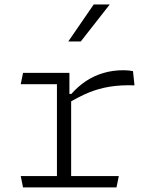

<svg xmlns="http://www.w3.org/2000/svg" viewBox="-20 -818 660 838"><path d="M283 -395.5 290.5 -388.5V0H228.5V-500H283ZM70.5 -49.5H498.5L488.5 0H80.5ZM80.5 -500H261V-450.5H70.5ZM276 -367 264.5 -408H291.5Q320 -440.5 354.8 -463.8Q389.5 -487 430.8 -499.2Q472 -511.5 518.5 -511.5Q542 -511.5 560.5 -507.5L567 -445.5Q506.5 -447.5 458.2 -439.5Q410 -431.5 367.5 -414Q325 -396.5 276 -367ZM332.5 -637 459 -798.5H389L278 -637Z"/></svg>

Font: Monaspace Argon Var
Style: Regular
Weight: 400
Designer: Riley Cran and the Lettermatic Team
Version: Version 1.000 (Monaspace Argon Var)